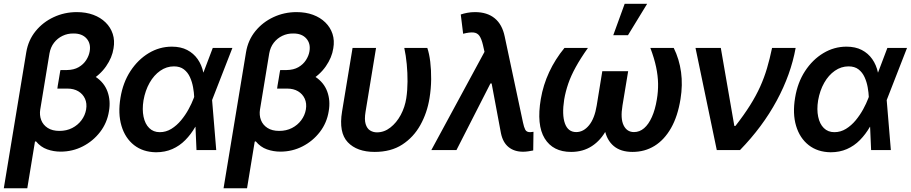

<svg xmlns="http://www.w3.org/2000/svg" viewBox="-52 -802 4867 1026"><path d="M269.5 -420.9H338.9Q414.1 -420.9 459.5 -390.9Q504.9 -360.8 522.5 -312.5Q540 -264.2 530.3 -208Q520.5 -145.5 482.9 -96.7Q445.3 -47.9 390.4 -19.8Q335.4 8.3 272 8.3Q234.4 8.3 200 -3.9Q165.5 -16.1 140.1 -46.9L134.8 -44.9L163.1 -217.8Q158.2 -186.5 168.2 -160.4Q178.2 -134.3 202.9 -118.4Q227.5 -102.5 265.6 -102.5Q303.7 -102.5 333.7 -117.9Q363.8 -133.3 383.3 -159.4Q402.8 -185.5 408.2 -216.8Q413.6 -249.5 402.1 -274.7Q390.6 -299.8 366.5 -314.2Q342.3 -328.6 308.6 -328.6H254.4ZM358.4 -737.3Q407.2 -737.3 446.3 -722.9Q485.4 -708.5 512.2 -682.1Q539.1 -655.8 550.5 -620.6Q562 -585.4 554.7 -543.5Q547.4 -494.6 514.9 -447.8Q482.4 -400.9 429.2 -370.4Q376 -339.8 305.7 -339.8H255.9L271 -427.7H305.2Q342.8 -428.2 368.4 -443.1Q394 -458 408.7 -481Q423.3 -503.9 427.2 -527.3Q434.6 -569.3 410.4 -596.4Q386.2 -623.5 340.3 -623Q309.6 -623.5 282.5 -610.6Q255.4 -597.7 236.8 -573.7Q218.3 -549.8 212.4 -516.6L93.8 204.1H-31.7L88.4 -522.9Q99.1 -587.4 138.2 -635.5Q177.2 -683.6 234.9 -710.4Q292.5 -737.3 358.4 -737.3Z M781.7 11.7Q711.9 10.7 664.3 -26.6Q616.7 -64 597.2 -129.4Q577.6 -194.8 591.8 -279.8Q605 -360.8 645 -422.1Q685.1 -483.4 742.7 -518.1Q800.3 -552.7 866.2 -552.7Q914.1 -552.7 948.2 -534.9Q982.4 -517.1 1004.2 -486.1Q1025.9 -455.1 1034.7 -414.1L1077.1 -417.5L1081.1 -270.5L1103.5 0H998L985.8 -282.2Q984.9 -307.1 979.7 -335.7Q974.6 -364.3 963.1 -389.6Q951.7 -415 930.9 -431.2Q910.2 -447.3 877.4 -447.3Q837.9 -447.3 804.2 -423.8Q770.5 -400.4 747.3 -359.4Q724.1 -318.4 714.8 -265.6Q707 -216.8 715.1 -178.2Q723.1 -139.6 745.4 -117.7Q767.6 -95.7 801.8 -95.7Q835 -95.7 863.8 -113.5Q892.6 -131.3 915.8 -159.4Q939 -187.5 955.8 -218.5Q972.7 -249.5 982.4 -275.4L1085 -545.9H1189.9L1083 -271.5L1030.3 -128.9L991.7 -124.5Q968.8 -84.5 938.2 -53.5Q907.7 -22.5 868.7 -5.4Q829.6 11.7 781.7 11.7Z M1443.8 -420.9H1513.2Q1588.4 -420.9 1633.8 -390.9Q1679.2 -360.8 1696.8 -312.5Q1714.4 -264.2 1704.6 -208Q1694.8 -145.5 1657.2 -96.7Q1619.6 -47.9 1564.7 -19.8Q1509.8 8.3 1446.3 8.3Q1408.7 8.3 1374.3 -3.9Q1339.8 -16.1 1314.5 -46.9L1309.1 -44.9L1337.4 -217.8Q1332.5 -186.5 1342.5 -160.4Q1352.5 -134.3 1377.2 -118.4Q1401.9 -102.5 1439.9 -102.5Q1478 -102.5 1508.1 -117.9Q1538.1 -133.3 1557.6 -159.4Q1577.1 -185.5 1582.5 -216.8Q1587.9 -249.5 1576.4 -274.7Q1564.9 -299.8 1540.8 -314.2Q1516.6 -328.6 1482.9 -328.6H1428.7ZM1532.7 -737.3Q1581.5 -737.3 1620.6 -722.9Q1659.7 -708.5 1686.5 -682.1Q1713.4 -655.8 1724.9 -620.6Q1736.3 -585.4 1729 -543.5Q1721.7 -494.6 1689.2 -447.8Q1656.7 -400.9 1603.5 -370.4Q1550.3 -339.8 1480 -339.8H1430.2L1445.3 -427.7H1479.5Q1517.1 -428.2 1542.7 -443.1Q1568.4 -458 1583 -481Q1597.7 -503.9 1601.6 -527.3Q1608.9 -569.3 1584.7 -596.4Q1560.5 -623.5 1514.6 -623Q1483.9 -623.5 1456.8 -610.6Q1429.7 -597.7 1411.1 -573.7Q1392.6 -549.8 1386.7 -516.6L1268.1 204.1H1142.6L1262.7 -522.9Q1273.4 -587.4 1312.5 -635.5Q1351.6 -683.6 1409.2 -710.4Q1466.8 -737.3 1532.7 -737.3Z M1832 -545.9H1957.5L1901.4 -204.6Q1894.5 -163.1 1901.9 -139.2Q1909.2 -115.2 1925.5 -105Q1941.9 -94.7 1962.4 -94.7Q2001 -94.7 2033.9 -120.4Q2066.9 -146 2089.4 -187.7Q2111.8 -229.5 2119.1 -277.3Q2125.5 -319.8 2125.7 -366.2Q2126 -412.6 2121.6 -459Q2117.2 -505.4 2108.4 -545.9H2231.4Q2241.7 -516.1 2247.1 -472.4Q2252.4 -428.7 2252 -378.2Q2251.5 -327.6 2243.2 -277.3Q2230.5 -198.7 2194.1 -133.5Q2157.7 -68.4 2097.4 -29.3Q2037.1 9.8 1950.2 9.8Q1855.5 9.8 1806.4 -42Q1757.3 -93.8 1775.9 -206.1Z M2743.2 8.8Q2696.3 8.8 2665.8 -15.9Q2635.3 -40.5 2625 -89.8L2568.8 -390.1L2540.5 -509.8L2528.8 -561.5Q2521 -594.7 2509.8 -610.6Q2498.5 -626.5 2478 -628.4Q2457.5 -630.4 2422.9 -621.6L2410.2 -724.6Q2425.8 -730 2445.1 -733.6Q2464.4 -737.3 2486.3 -737.3Q2551.3 -737.3 2591.6 -704.3Q2631.8 -671.4 2645 -606.9L2742.7 -147.5Q2748 -122.1 2754.9 -108.9Q2761.7 -95.7 2781.2 -95.7Q2791 -96.2 2798.8 -97.7L2797.4 2Q2786.6 4.4 2771.5 6.6Q2756.3 8.8 2743.2 8.8ZM2252.9 0 2564 -574.7 2602.1 -356H2568.8L2387.2 0Z M2964.4 -545.9H3089.8Q3050.3 -490.2 3024.7 -443.6Q2999 -397 2984.6 -355Q2970.2 -313 2962.9 -270.5Q2950.2 -188.5 2966.8 -142.3Q2983.4 -96.2 3027.3 -96.2Q3065.9 -96.2 3095.7 -132.6Q3125.5 -168.9 3136.7 -238.3L3166.5 -421.4H3262.7L3233.9 -248Q3220.7 -168.5 3189.9 -110.6Q3159.2 -52.7 3111.3 -21.5Q3063.5 9.8 3000 9.8Q2902.8 9.8 2858.6 -62.3Q2814.5 -134.3 2837.9 -272.9Q2850.6 -347.7 2882.6 -416.5Q2914.6 -485.4 2964.4 -545.9ZM3423.3 -545.9H3548.3Q3578.1 -485.4 3587.4 -416.5Q3596.7 -347.7 3584.5 -272.9Q3569.8 -180.7 3533.9 -117.7Q3498 -54.7 3445.8 -22.5Q3393.6 9.8 3328.1 9.8Q3265.1 9.8 3227.8 -21.5Q3190.4 -52.7 3179 -110.6Q3167.5 -168.5 3180.7 -248L3209 -421.4H3304.7L3274.4 -238.3Q3262.7 -168.9 3280.3 -132.6Q3297.9 -96.2 3335.9 -96.2Q3365.7 -96.2 3389.9 -116.9Q3414.1 -137.7 3431.6 -177Q3449.2 -216.3 3458 -270.5Q3465.3 -313 3464.6 -355Q3463.9 -397 3454.1 -443.6Q3444.3 -490.2 3423.3 -545.9ZM3225.1 -613.8 3286.1 -781.7H3406.2L3303.7 -613.8Z M3778.3 0 3664.6 -545.9H3799.8L3872.1 -128.9H3877.9Q3924.3 -188.5 3956.3 -239.5Q3988.3 -290.5 4010 -338.6Q4031.7 -386.7 4046.6 -437Q4061.5 -487.3 4073.7 -545.9H4199.7Q4174.3 -404.3 4098.6 -264.2Q4022.9 -124 3902.3 0Z M4386.7 11.7Q4316.9 10.7 4269.3 -26.6Q4221.7 -64 4202.1 -129.4Q4182.6 -194.8 4196.8 -279.8Q4210 -360.8 4250 -422.1Q4290 -483.4 4347.7 -518.1Q4405.3 -552.7 4471.2 -552.7Q4519 -552.7 4553.2 -534.9Q4587.4 -517.1 4609.1 -486.1Q4630.9 -455.1 4639.6 -414.1L4682.1 -417.5L4686 -270.5L4708.5 0H4603L4590.8 -282.2Q4589.8 -307.1 4584.7 -335.7Q4579.6 -364.3 4568.1 -389.6Q4556.6 -415 4535.9 -431.2Q4515.1 -447.3 4482.4 -447.3Q4442.9 -447.3 4409.2 -423.8Q4375.5 -400.4 4352.3 -359.4Q4329.1 -318.4 4319.8 -265.6Q4312 -216.8 4320.1 -178.2Q4328.1 -139.6 4350.3 -117.7Q4372.6 -95.7 4406.7 -95.7Q4439.9 -95.7 4468.8 -113.5Q4497.6 -131.3 4520.8 -159.4Q4543.9 -187.5 4560.8 -218.5Q4577.6 -249.5 4587.4 -275.4L4689.9 -545.9H4794.9L4688 -271.5L4635.3 -128.9L4596.7 -124.5Q4573.7 -84.5 4543.2 -53.5Q4512.7 -22.5 4473.6 -5.4Q4434.6 11.7 4386.7 11.7Z"/></svg>

Font: Inter Tight SemiBold
Style: Italic
Weight: 600
Italic angle: -9.39999°
Designer: Rasmus Andersson
Foundry: rsms
Version: Version 3.004